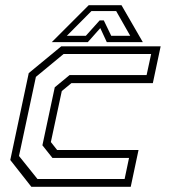

<svg xmlns="http://www.w3.org/2000/svg" viewBox="-20 -718 665 738"><path d="M100.5 0 19.5 -103 90.5 -437 215.5 -540H597.5L567.5 -398.5H254.5L217.5 -368L175.5 -172L199.5 -141.5H512.5L482.5 0ZM124 -30H459L476 -111H181.5L143 -159.5L190.5 -382.5L247.5 -429.5H543.5L561 -510.5H224.5L118 -422.5L53 -118.5ZM321 -698H447L529 -556H390.5L365.5 -610L317.5 -556H179ZM331.5 -675.5 237 -580.5H310L363 -639.5H379L407.5 -580.5H480.5L426.5 -675.5Z"/></svg>

Font: Tourney Thin Light
Style: Italic
Weight: 300
Italic angle: -12°
Version: Version 1.015